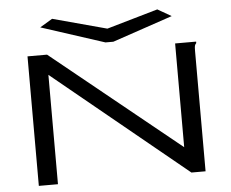

<svg xmlns="http://www.w3.org/2000/svg" viewBox="-54 -857 1109 920"><g transform="rotate(-5 500.0 -396.5)"><path d="M96 -623H190L806 -124V-623H907V-616Q901 -610 899.5 -603Q898 -596 898 -579V0H830L188 -526V0H96ZM735 -793 801 -755 512 -657H474L169 -756L229 -792L489 -722Z"/></g></svg>

Font: Inconsolata UltraExpanded
Style: Regular
Weight: 400
Width: 9
Monospace: yes
Designer: Raph Levien, Cyreal, Brenton Simpson
Foundry: Raph Levien, Cyreal, Google
Version: Version 3.000; ttfautohint (v1.8.2.53-6de2)